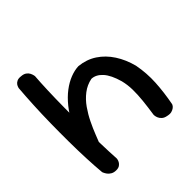

<svg xmlns="http://www.w3.org/2000/svg" viewBox="-172 -790 931 931"><g transform="rotate(-45 293.0 -325.0)"><path d="M468 -12Q452 -15 443 -23.5Q434 -32 430.5 -41Q427 -50 426.5 -56Q426 -62 426 -62Q433 -109 437 -147.5Q441 -186 440.5 -220Q440 -254 432 -286Q416 -343 391 -370.5Q366 -398 336 -399Q301 -392 273 -370.5Q245 -349 224 -319Q203 -289 187 -256Q171 -223 159.5 -193.5Q148 -164 140 -144Q132 -126 127 -121.5Q122 -117 118.5 -122.5Q115 -128 114 -137Q113 -146 112.5 -154Q112 -162 111.5 -163Q111 -164 110 -153L84 -243L115 -306Q137 -352 164 -385.5Q191 -419 220 -441Q249 -463 278.5 -474.5Q308 -486 335 -487Q386 -482 425.5 -456Q465 -430 492.5 -387.5Q520 -345 534 -291Q546 -228 542.5 -165.5Q539 -103 526 -35Q526 -35 523.5 -30Q521 -25 514 -19.5Q507 -14 496 -11Q485 -8 468 -12ZM108 0Q92 0 81 -6.5Q70 -13 64 -21.5Q58 -30 55.5 -36Q53 -42 53 -42Q49 -85 46.5 -141.5Q44 -198 43.5 -260.5Q43 -323 44 -386Q45 -449 48 -508Q51 -567 55 -616Q55 -616 56.5 -621.5Q58 -627 62.5 -634Q67 -641 77 -646Q87 -651 103 -649Q120 -648 130 -641Q140 -634 144.5 -625Q149 -616 150.5 -609Q152 -602 152 -602Q149 -563 147 -509Q145 -455 144.5 -393.5Q144 -332 144 -269Q144 -206 145.5 -146.5Q147 -87 150 -38Q150 -38 149 -32.5Q148 -27 144 -19.5Q140 -12 131.5 -6Q123 0 108 0Z"/></g></svg>

Font: Sour Gummy
Style: Regular
Weight: 400
Designer: Stefie Justprince
Foundry: Eifetstype
Version: Version 1.000